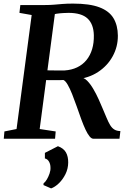

<svg xmlns="http://www.w3.org/2000/svg" viewBox="-20 -771 718 1067"><path d="M1 0 4.5 -40.5 72 -54 156 -687.5 88 -699.5 93 -743H230Q257.5 -743 280.2 -745Q303 -747 328 -749Q353 -751 386 -751Q478 -751 532.2 -730.5Q586.5 -710 610.5 -670.2Q634.5 -630.5 635 -573Q635.5 -512 606.5 -458.8Q577.5 -405.5 525 -371Q472.5 -336.5 402.5 -330L428 -339.5Q446.5 -340.5 464.8 -322Q483 -303.5 499.2 -275.5Q515.5 -247.5 528.2 -219.2Q541 -191 548.5 -172.5Q562.5 -140 572.5 -115.8Q582.5 -91.5 592.5 -75.2Q602.5 -59 615.8 -51Q629 -43 649 -42.5L644 0H499Q488.5 0 477.8 -13Q467 -26 455.5 -50.2Q444 -74.5 431.5 -108.5Q419 -144 406.2 -180Q393.5 -216 381 -247.5Q368.5 -279 356.2 -300.2Q344 -321.5 332.5 -326.5Q329 -326 316 -325.8Q303 -325.5 285.8 -325.5Q268.5 -325.5 251.8 -325.8Q235 -326 224 -326L231 -380.5Q240.5 -380 256.5 -379.8Q272.5 -379.5 289.8 -379.5Q307 -379.5 320.8 -379.5Q334.5 -379.5 339 -379.5Q378 -382 408.8 -396.8Q439.5 -411.5 460.5 -437.2Q481.5 -463 492 -498Q502.5 -533 501.5 -575.5Q500 -637 466.5 -668.2Q433 -699.5 361 -699.5Q351 -699.5 332.2 -698.5Q313.5 -697.5 295 -694.8Q276.5 -692 265.5 -687L289 -724L200.5 -54L289.5 -40.5L286 0ZM221.5 257.5 222 248Q232 240.5 240.8 225.5Q249.5 210.5 255.5 193Q261.5 175.5 260.5 160Q260.5 142 252.5 127.5Q244.5 113 229.5 109.5V78.5L302 41.5Q333.5 53 346.5 76Q359.5 99 359 133Q358.5 167 343.8 196.8Q329 226.5 307.2 247.5Q285.5 268.5 264 276Z"/></svg>

Font: Merriweather 36pt SemiBold
Style: Italic
Weight: 600
Italic angle: -7.8°
Version: Version 2.101